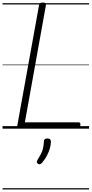

<svg xmlns="http://www.w3.org/2000/svg" viewBox="-20 -1014 722 1513"><path d="M140 0Q112 0 116 -23L288 -975Q289 -985 295.5 -989.5Q302 -994 317 -994Q331 -994 337.5 -989.5Q344 -985 342 -974L176 -50H599Q609 -50 612 -44Q615 -38 613 -25Q611 -12 605.5 -6Q600 0 591 0ZM280 277Q271 271 270 264Q269 257 275 247Q291 222 302 201Q313 180 318.5 156.5Q324 133 326 101Q326 89 333 83Q340 77 353 77Q368 77 375 84Q382 91 381 103Q381 125 373.5 153Q366 181 351 210Q336 239 313 267Q305 276 297 279.5Q289 283 280 277ZM0 469H682V479H0ZM0 -20H682V0H0ZM0 -505H682V-500H0ZM0 -989H682V-979H0Z"/></svg>

Font: Playwrite DE VA Guides
Style: Regular
Weight: 400
Designer: Veronika Burian, José Scaglione
Foundry: TypeTogether
Version: Version 1.003